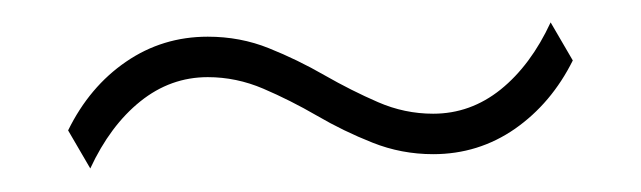

<svg xmlns="http://www.w3.org/2000/svg" viewBox="-20 -396 561 168"><path d="M59 -248.6 39.6 -281.9Q58.3 -320.1 90.3 -342Q122.2 -363.9 161.8 -363.9Q190.3 -363.9 215.3 -353.8Q240.3 -343.8 263.9 -330.2Q287.5 -316.7 310.8 -306.6Q334 -296.5 359 -296.5Q391.7 -296.5 418.1 -317.7Q444.4 -338.9 461.8 -376.4L481.2 -343.1Q462.5 -305.6 430.6 -283.3Q398.6 -261.1 359 -261.1Q331.2 -261.1 305.9 -271.2Q280.6 -281.2 257.3 -294.8Q234 -308.3 210.4 -318.4Q186.8 -328.5 161.8 -328.5Q129.2 -328.5 102.8 -307.3Q76.4 -286.1 59 -248.6Z"/></svg>

Font: Afacad Flux ExtraLight
Style: Regular
Weight: 250
Designer: Kristian Moeller
Foundry: Dicotype
Version: Version 1.100